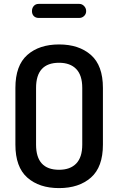

<svg xmlns="http://www.w3.org/2000/svg" viewBox="-20 -959 606 985"><path d="M178 -939H387Q401 -939 411.5 -928Q422 -917 422 -902Q422 -887 411.5 -877Q401 -867 387 -867H178Q163 -867 153.5 -876.5Q144 -886 144 -902Q144 -918 153.5 -928.5Q163 -939 178 -939ZM59 -217V-508Q59 -623 120 -677Q181 -731 283 -731Q385 -731 446.5 -677Q508 -623 508 -508V-217Q508 -102 446.5 -48Q385 6 283 6Q181 6 120 -48Q59 -102 59 -217ZM402 -217V-508Q402 -573 371 -605Q340 -637 283 -637Q165 -637 165 -508V-217Q165 -88 283 -88Q340 -88 371 -120Q402 -152 402 -217Z"/></svg>

Font: Dosis
Style: SemiBold
Weight: 600
Designer: Edgar Tolentino, Pablo Impallari, Igino Marini
Foundry: Edgar Tolentino, Pablo Impallari, Igino Marini
Version: Version 1.007